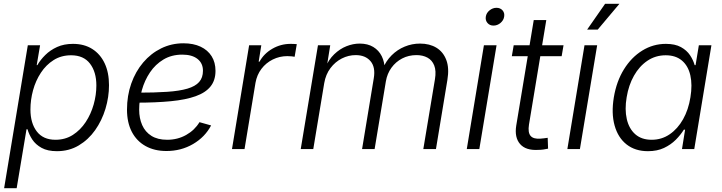

<svg xmlns="http://www.w3.org/2000/svg" viewBox="-20 -777 3765 1001"><path d="M1.5 204.1 125 -541H189L171.4 -437.5H174.8Q190.4 -464.8 216.1 -490.2Q241.7 -515.6 277.6 -532Q313.5 -548.3 360.4 -548.3Q418.9 -548.3 460.9 -521.7Q502.9 -495.1 525.6 -447Q548.3 -398.9 548.3 -333Q548.3 -271 529.8 -209.7Q511.2 -148.4 476.1 -98.6Q440.9 -48.8 390.6 -18.8Q340.3 11.2 276.9 11.2Q228 11.2 196.8 -6.1Q165.5 -23.4 148.2 -49.8Q130.9 -76.2 123.5 -103H118.2L66.9 204.1ZM269 -48.3Q320.3 -48.3 359.9 -73.7Q399.4 -99.1 426.8 -140.6Q454.1 -182.1 468.3 -232.2Q482.4 -282.2 482.4 -331.5Q482.4 -401.9 449.2 -445.3Q416 -488.8 350.6 -488.8Q299.3 -488.8 259.8 -463.9Q220.2 -439 193.1 -397.7Q166 -356.4 152.3 -306.4Q138.7 -256.3 138.7 -206.1Q138.7 -134.8 171.9 -91.6Q205.1 -48.3 269 -48.3Z M847.7 10.3Q785.2 10.3 738.8 -15.6Q692.4 -41.5 667.2 -89.8Q642.1 -138.2 642.1 -205.6Q642.1 -278.3 664.3 -341.3Q686.5 -404.3 726.6 -451.4Q766.6 -498.5 820.3 -524.9Q874 -551.3 936.5 -551.3Q988.3 -551.3 1025.6 -533.7Q1063 -516.1 1083.3 -483.9Q1103.5 -451.7 1103.5 -407.7Q1103.5 -358.4 1077.6 -326.2Q1051.8 -293.9 1000 -275.4Q948.2 -256.8 870.4 -249.3Q792.5 -241.7 689 -241.7L696.8 -293.9Q786.6 -293.9 851.3 -298.3Q916 -302.7 957.3 -314.9Q998.5 -327.1 1018.3 -349.6Q1038.1 -372.1 1038.1 -408.2Q1038.1 -447.3 1009.8 -469.7Q981.4 -492.2 930.7 -492.2Q874.5 -492.2 832.3 -466.8Q790 -441.4 762 -399.7Q733.9 -357.9 719.7 -307.1Q705.6 -256.3 705.6 -205.1Q705.6 -160.6 721.2 -125Q736.8 -89.4 769.3 -68.8Q801.8 -48.3 851.6 -48.3Q906.2 -48.3 950.7 -73.5Q995.1 -98.6 1020 -140.1L1080.6 -123Q1048.8 -62.5 986.6 -26.1Q924.3 10.3 847.7 10.3Z M1189.5 0 1278.8 -541H1342.3L1328.6 -455.6H1333Q1356 -497.6 1399.9 -522.9Q1443.8 -548.3 1495.1 -548.3Q1502.9 -548.3 1512 -547.9Q1521 -547.4 1527.3 -546.9L1516.1 -481Q1511.7 -481.9 1501.2 -483.2Q1490.7 -484.4 1478 -484.4Q1437.5 -484.4 1402.1 -466.8Q1366.7 -449.2 1343 -418Q1319.3 -386.7 1312 -345.2L1254.9 0Z M1547.9 0 1637.7 -541H1701.7L1682.1 -418.9L1674.3 -420.9Q1692.9 -465.8 1722.4 -494.1Q1752 -522.5 1786.4 -536.1Q1820.8 -549.8 1855.5 -549.8Q1897 -549.8 1926 -532.2Q1955.1 -514.6 1970.2 -484.1Q1985.4 -453.6 1985.8 -413.6L1975.1 -418Q1992.2 -459 2021.7 -488.5Q2051.3 -518.1 2089.6 -533.9Q2127.9 -549.8 2169.9 -549.8Q2219.7 -549.8 2255.4 -528.1Q2291 -506.3 2306.9 -464.1Q2322.8 -421.9 2312.5 -360.4L2252.9 0H2187L2247.6 -363.8Q2254.9 -407.7 2243.9 -435.5Q2232.9 -463.4 2208.5 -476.6Q2184.1 -489.7 2151.4 -489.7Q2110.4 -489.7 2076.7 -472.2Q2043 -454.6 2020.8 -423.8Q1998.5 -393.1 1991.7 -352.5L1933.1 0H1867.7L1928.7 -369.1Q1938.5 -426.8 1911.6 -458.3Q1884.8 -489.7 1834.5 -489.7Q1796.9 -489.7 1762.2 -472.2Q1727.5 -454.6 1702.9 -421.9Q1678.2 -389.2 1670.4 -343.8L1613.3 0Z M2413.6 0 2502.9 -541H2568.8L2479 0ZM2552.7 -643.6Q2533.2 -643.6 2521.5 -657.2Q2509.8 -670.9 2512.7 -689.9Q2515.6 -709.5 2532.2 -722.9Q2548.8 -736.3 2568.4 -736.3Q2588.4 -736.3 2600.1 -722.9Q2611.8 -709.5 2608.4 -689.9Q2605.5 -670.9 2589.1 -657.2Q2572.8 -643.6 2552.7 -643.6Z M2918 -541 2908.2 -483.9H2648.4L2658.2 -541ZM2762.7 -672.4H2828.1L2737.8 -127Q2731.4 -86.4 2746.1 -68.8Q2760.7 -51.3 2797.9 -54.2Q2805.2 -54.7 2815.7 -55.9Q2826.2 -57.1 2835.4 -58.6L2837.4 -2Q2826.7 0.5 2813.5 2.4Q2800.3 4.4 2786.6 4.4Q2721.2 8.3 2691.4 -26.1Q2661.6 -60.5 2671.4 -122.1Z M2938 0 3027.3 -541H3093.3L3003.4 0ZM3041 -622.6 3134.8 -757.3H3209.5L3096.2 -622.6Z M3358.4 11.2Q3291.5 11.2 3246.8 -23.9Q3202.1 -59.1 3184.3 -122.6Q3166.5 -186 3180.2 -269.5Q3194.3 -353.5 3233.2 -416Q3272 -478.5 3328.6 -513.4Q3385.3 -548.3 3451.7 -548.3Q3499.5 -548.3 3530 -531.5Q3560.5 -514.6 3577.4 -489.3Q3594.2 -463.9 3601.6 -437.5H3606.4L3623.5 -541H3689L3599.6 0H3535.6L3551.8 -101.1H3545.4Q3528.8 -74.2 3503.2 -48.3Q3477.5 -22.5 3441.7 -5.6Q3405.8 11.2 3358.4 11.2ZM3377.4 -48.3Q3429.7 -48.3 3471.4 -76.9Q3513.2 -105.5 3541.3 -155.3Q3569.3 -205.1 3579.6 -270Q3590.3 -335 3579.1 -384.3Q3567.9 -433.6 3535.4 -461.2Q3502.9 -488.8 3450.7 -488.8Q3397.5 -488.8 3355.2 -460.2Q3313 -431.6 3285.2 -382.3Q3257.3 -333 3247.1 -270Q3236.3 -206.5 3247.8 -156.2Q3259.3 -106 3292 -77.1Q3324.7 -48.3 3377.4 -48.3Z"/></svg>

Font: Inter 17pt Light
Style: Italic
Weight: 300
Italic angle: -9.3988°
Version: Version 4.001;git-66647c0bb